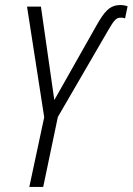

<svg xmlns="http://www.w3.org/2000/svg" viewBox="-20 -740 525 760"><path d="M96 0H151L209 -277L407 -618C432 -662 441 -670 457 -670C463 -670 469 -670 475 -667L485 -715C477 -718 468 -720 457 -720C414 -720 393 -695 359 -634L195 -344L142 -714H87L155 -276Z"/></svg>

Font: Noto Sans Condensed Light
Style: Italic
Weight: 300
Width: 3
Italic angle: -12°
Designer: Monotype Design Team
Foundry: Monotype Imaging Inc.
Version: Version 2.013